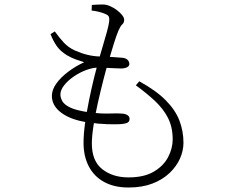

<svg xmlns="http://www.w3.org/2000/svg" viewBox="-20 -794 1040 855"><path d="M388 -747 389 -772Q401 -773 413.5 -773.5Q426 -774 438 -774Q453 -774 469.5 -767Q486 -760 500.5 -749Q515 -738 524 -726.5Q533 -715 533 -706Q533 -693 525 -686Q517 -679 508 -659Q498 -635 487.5 -601.5Q477 -568 461 -514Q452 -484 440 -437Q428 -390 416 -337Q404 -284 396.5 -235.5Q389 -187 389 -155Q389 -77 435.5 -40.5Q482 -4 552 -4Q622 -4 665.5 -30Q709 -56 729 -95Q749 -134 749 -173Q749 -228 728 -269Q707 -310 670 -344.5Q633 -379 585 -414L600 -432Q675 -391 718 -347.5Q761 -304 779 -257Q797 -210 797 -158Q797 -123 781.5 -88Q766 -53 735 -23.5Q704 6 658.5 23.5Q613 41 552 41Q489 41 444 16.5Q399 -8 375.5 -53Q352 -98 352 -158Q352 -197 359 -246.5Q366 -296 376.5 -347.5Q387 -399 398 -444Q409 -489 417 -518Q427 -553 437.5 -588Q448 -623 456 -652Q464 -681 466 -697Q468 -716 463 -722.5Q458 -729 444 -734Q431 -739 415.5 -742.5Q400 -746 388 -747ZM224 -654Q244 -626 264.5 -604Q285 -582 314 -569Q370 -544 423.5 -542.5Q477 -541 522 -537Q539 -536 547.5 -528Q556 -520 556 -509Q556 -501 547.5 -495.5Q539 -490 522 -489Q513 -489 492.5 -490Q472 -491 451 -492Q430 -493 418 -493Q393 -493 363.5 -482Q334 -471 308 -453Q282 -435 265.5 -414Q249 -393 249 -373Q249 -359 257.5 -343.5Q266 -328 293 -315Q320 -302 376 -294Q429 -287 468 -288.5Q507 -290 525 -288Q539 -287 548 -281Q557 -275 557 -264Q557 -254 549 -248.5Q541 -243 514 -241Q495 -240 457.5 -241Q420 -242 371 -249Q296 -260 253.5 -291.5Q211 -323 211 -367Q211 -394 230.5 -421.5Q250 -449 283 -474Q316 -499 355 -517Q335 -523 317 -529.5Q299 -536 278 -548Q249 -566 233 -588.5Q217 -611 205 -642Z"/></svg>

Font: Source Han Serif JP VF
Style: Regular
Weight: 250
Designer: Ryoko NISHIZUKA 西塚涼子 (kana & ideographs); Frank Grießhammer (Latin, Greek & Cyrillic); Wenlong ZHANG 张文龙 (bopomofo); San
Foundry: Adobe
Version: Version 2.001;hotconv 1.1.0;makeotfexe 2.6.0